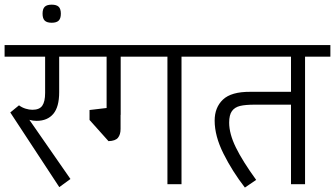

<svg xmlns="http://www.w3.org/2000/svg" viewBox="-26 -806 1465 840"><path d="M134.3 -277.3Q118.2 -277.3 102.5 -281.7L282.2 -22.9L233.4 12.7L19 -314L57.1 -345.2Q70.3 -335.4 85.9 -330.6Q101.6 -325.7 115.7 -325.7Q146.5 -325.7 158.9 -343.5Q171.4 -361.3 171.4 -399.4V-558.1H-5.9V-608.9H323.7V-558.1H232.9V-402.3Q232.9 -338.4 207.3 -307.9Q181.6 -277.3 134.3 -277.3Z M240.2 -746.1Q240.2 -725.1 230.7 -715.8Q221.2 -706.5 200.2 -706.5Q179.2 -706.5 169.7 -715.8Q160.2 -725.1 160.2 -746.1Q160.2 -767.1 169.7 -776.4Q179.2 -785.6 200.2 -785.6Q221.2 -785.6 230.7 -776.4Q240.2 -767.1 240.2 -746.1Z M878.9 -558.1H768.1V0H706.5V-558.1H502V-303.7L501.5 -303.2V-241.7Q501.5 -217.3 490.2 -203.4Q479 -189.5 448.7 -188.5L365.7 -281.2V-324.7L440.4 -333.5V-558.1H311.5V-608.9H878.9Z M1419.4 -558.1H1308.6V0H1247.1V-348.1H1088.4Q1047.4 -348.1 1024.2 -342.5Q1001 -336.9 988.8 -320.1Q976.6 -303.2 976.6 -269.5Q976.6 -220.7 1005.9 -160.9Q1035.2 -101.1 1094.7 -19L1045.4 14.6Q990.2 -56.6 951.7 -133.8Q913.1 -210.9 913.1 -278.3Q913.1 -335.9 949.5 -370.4Q985.8 -404.8 1068.8 -404.3H1247.1V-558.1H866.7V-608.9H1419.4Z"/></svg>

Font: Varta
Style: Light
Weight: 300
Designer: Joana Correia, Viktoriya Grabowska, Eben Sorkin
Foundry: Sorkin Type
Version: Version 1.002; ttfautohint (v1.3) -l 8 -r 24 -G 200 -x 12 -H